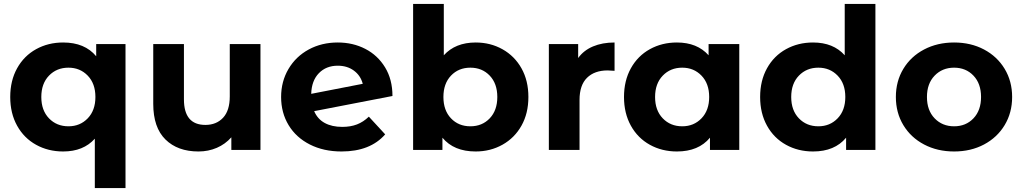

<svg xmlns="http://www.w3.org/2000/svg" viewBox="-20 -762 5197 976"><path d="M618 -538V194H462V-57Q404 8 301 8Q225 8 163.5 -26Q102 -60 67 -123Q32 -186 32 -269Q32 -352 67 -415Q102 -478 163.5 -512Q225 -546 301 -546Q411 -546 469 -476V-538ZM465 -269Q465 -337 426 -377.5Q387 -418 328 -418Q268 -418 229 -377.5Q190 -337 190 -269Q190 -201 229 -160.5Q268 -120 328 -120Q387 -120 426 -160.5Q465 -201 465 -269Z M1304 -538V0H1156V-64Q1125 -29 1082 -10.5Q1039 8 989 8Q883 8 821 -53Q759 -114 759 -234V-538H915V-257Q915 -127 1024 -127Q1080 -127 1114 -163.5Q1148 -200 1148 -272V-538Z M1855 -169 1938 -79Q1862 8 1716 8Q1625 8 1555 -27.5Q1485 -63 1447 -126Q1409 -189 1409 -269Q1409 -348 1446.5 -411.5Q1484 -475 1549.5 -510.5Q1615 -546 1697 -546Q1774 -546 1837 -513.5Q1900 -481 1937.5 -419.5Q1975 -358 1975 -274L1577 -197Q1594 -157 1630.5 -137Q1667 -117 1720 -117Q1762 -117 1794.5 -129.5Q1827 -142 1855 -169ZM1562 -285 1824 -336Q1813 -378 1779 -403Q1745 -428 1697 -428Q1638 -428 1601 -390Q1564 -352 1562 -285Z M2666 -269Q2666 -186 2631 -123.5Q2596 -61 2534.5 -26.5Q2473 8 2398 8Q2287 8 2229 -62V0H2080V-742H2236V-481Q2295 -546 2398 -546Q2473 -546 2534.5 -511.5Q2596 -477 2631 -414.5Q2666 -352 2666 -269ZM2508 -269Q2508 -337 2469.5 -377.5Q2431 -418 2371 -418Q2311 -418 2272.5 -377.5Q2234 -337 2234 -269Q2234 -201 2272.5 -160.5Q2311 -120 2371 -120Q2431 -120 2469.5 -160.5Q2508 -201 2508 -269Z M3104 -546V-402Q3078 -404 3069 -404Q3002 -404 2964 -366.5Q2926 -329 2926 -254V0H2770V-538H2919V-467Q2947 -506 2994.5 -526Q3042 -546 3104 -546Z M3738 -538V0H3589V-62Q3531 8 3421 8Q3345 8 3283.5 -26Q3222 -60 3187 -123Q3152 -186 3152 -269Q3152 -352 3187 -415Q3222 -478 3283.5 -512Q3345 -546 3421 -546Q3524 -546 3582 -481V-538ZM3585 -269Q3585 -337 3546 -377.5Q3507 -418 3448 -418Q3388 -418 3349 -377.5Q3310 -337 3310 -269Q3310 -201 3349 -160.5Q3388 -120 3448 -120Q3507 -120 3546 -160.5Q3585 -201 3585 -269Z M4430 -742V0H4281V-62Q4223 8 4113 8Q4037 8 3975.5 -26Q3914 -60 3879 -123Q3844 -186 3844 -269Q3844 -352 3879 -415Q3914 -478 3975.5 -512Q4037 -546 4113 -546Q4216 -546 4274 -481V-742ZM4277 -269Q4277 -337 4238 -377.5Q4199 -418 4140 -418Q4080 -418 4041 -377.5Q4002 -337 4002 -269Q4002 -201 4041 -160.5Q4080 -120 4140 -120Q4199 -120 4238 -160.5Q4277 -201 4277 -269Z M4534 -269Q4534 -349 4572 -412Q4610 -475 4677.5 -510.5Q4745 -546 4830 -546Q4915 -546 4982 -510.5Q5049 -475 5087 -412Q5125 -349 5125 -269Q5125 -189 5087 -126Q5049 -63 4982 -27.5Q4915 8 4830 8Q4745 8 4677.5 -27.5Q4610 -63 4572 -126Q4534 -189 4534 -269ZM4967 -269Q4967 -337 4928.5 -377.5Q4890 -418 4830 -418Q4770 -418 4731 -377.5Q4692 -337 4692 -269Q4692 -201 4731 -160.5Q4770 -120 4830 -120Q4890 -120 4928.5 -160.5Q4967 -201 4967 -269Z"/></svg>

Font: Montserrat Alternates
Style: Bold
Weight: 700
Designer: Julieta Ulanovsky
Foundry: Julieta Ulanovsky
Version: Version 7.200